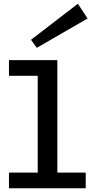

<svg xmlns="http://www.w3.org/2000/svg" viewBox="-20 -1008 508 1028"><path d="M182 -24V-686H287V-24ZM28 0V-84H439V0ZM28 -602V-686H281V-602ZM177 -752 146 -795 397 -988 449 -909Z"/></svg>

Font: BioRhyme SemiExpanded
Style: Regular
Weight: 400
Width: 6
Designer: Aoife Mooney
Foundry: Aoife Mooney Type
Version: Version 1.600;gftools[0.9.33]